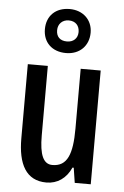

<svg xmlns="http://www.w3.org/2000/svg" viewBox="-57 -951 585 908"><g transform="rotate(5 235.5 -496.5)"><path d="M237 -701C302 -701 345 -745 345 -807C345 -868 300 -910 237 -910C170 -910 128 -868 128 -805C128 -743 170 -701 237 -701ZM237 -756C203 -756 186 -775 186 -805C186 -835 207 -856 237 -856C270 -856 288 -835 288 -805C288 -775 267 -756 237 -756ZM408 -633H313V-349C313 -228 290 -168 219 -168C176 -168 157 -211 157 -303V-633H62V-281C62 -159 101 -83 198 -83C250 -83 292 -112 315 -164H321L332 -93H408Z"/></g></svg>

Font: Noto Sans Kannada UI ExtraCondensed Medium
Style: Regular
Weight: 500
Width: 2
Designer: Jelle Bosma - Monotype Design Team
Foundry: Monotype Imaging Inc.
Version: Version 2.005